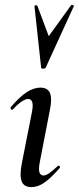

<svg xmlns="http://www.w3.org/2000/svg" viewBox="-20 -751 320 780"><path d="M107 9Q77 9 68 -14.5Q59 -38 69 -89L110 -297Q120 -349 94 -349Q84 -349 68 -338.5Q52 -328 33 -307Q29 -303 25 -307.5Q21 -312 24 -316Q60 -358 88.5 -376.5Q117 -395 144 -395Q174 -395 183 -373Q192 -351 183 -306L141 -89Q136 -60 141 -49Q146 -38 156 -38Q167 -38 181.5 -48.5Q196 -59 214 -76Q218 -80 222 -76Q226 -72 222 -68Q190 -31 163 -11Q136 9 107 9ZM147 -477 120 -726Q120 -729 125.5 -729.5Q131 -730 132 -727L178 -604L269 -730Q271 -732 276 -730.5Q281 -729 280 -726L166 -477Q163 -472 155 -472Q147 -472 147 -477Z"/></svg>

Font: Cormorant Light SemiBold
Style: Italic
Weight: 600
Italic angle: -10°
Version: Version 4.000